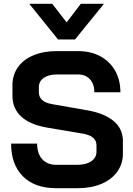

<svg xmlns="http://www.w3.org/2000/svg" viewBox="-20 -975 696 1003"><path d="M38 -225H174Q174 -173 200.5 -143.5Q227 -114 274 -114H385Q429 -114 456.5 -132.5Q484 -151 484 -182V-216Q484 -265 412 -277L228 -308Q138 -323 91.5 -365.5Q45 -408 45 -474V-530Q45 -583 73.5 -623.5Q102 -664 154.5 -686Q207 -708 276 -708H389Q454 -708 504 -681Q554 -654 581.5 -605.5Q609 -557 609 -493H473Q473 -535 450 -560.5Q427 -586 389 -586H276Q234 -586 208.5 -568Q183 -550 183 -520V-493Q183 -443 252 -431L435 -399Q526 -383 574 -342.5Q622 -302 622 -238V-172Q622 -119 592.5 -78Q563 -37 510 -14.5Q457 8 387 8H272Q162 8 100 -53.5Q38 -115 38 -225ZM133 -955H253L328 -858L402 -955H523L372 -769H283Z"/></svg>

Font: Bai Jamjuree
Style: Bold
Weight: 700
Designer: Katatrad Aksorn Co.,Ltd.
Foundry: Cadson Demak Co.,Ltd.
Version: Version 1.000; ttfautohint (v1.6)